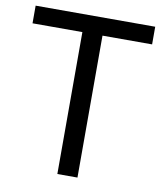

<svg xmlns="http://www.w3.org/2000/svg" viewBox="-81 -780 718 846"><g transform="rotate(10 278.0 -357.0)"><path d="M323 0H233V-635H10V-714H545V-635H323Z"/></g></svg>

Font: Noto Sans Ambassadori
Style: Regular
Weight: 400
Designer: Monotype Design Team
Foundry: Monotype Imaging Inc.
Version: Version 2.013